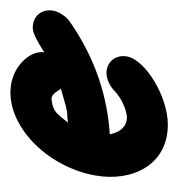

<svg xmlns="http://www.w3.org/2000/svg" viewBox="-7 -332 341 367"><g transform="rotate(-90 163.5 -148.5)"><path d="M11.5 -136.4C-0.9 -66.2 31.6 1.8 108.9 1.8C162.3 1.8 232.8 -40.8 239.1 -76.4C242.9 -98.2 228.7 -115.5 206.9 -115.5C196.9 -115.5 182.1 -109.1 174.3 -100.9C157 -84.1 132.2 -76.4 122.7 -76.4C107.4 -76.4 94.8 -86.4 90.3 -109.1C158.4 -113.6 233.2 -134.6 306.7 -186.4C316 -192.7 324.9 -207.3 326.6 -217.3C330.5 -239.1 316.3 -256.4 294.4 -256.4C285.7 -256.4 273.5 -251.4 247 -234.5C251.5 -260.4 219.8 -299.1 170.2 -299.1C99.3 -299.1 27 -224.6 11.5 -136.4ZM177.7 -202.7C119.8 -185.6 138.6 -192.7 112.6 -189.1C129.4 -209 131.2 -217.2 157.2 -220.6C169.2 -220.6 173.4 -206 177.7 -202.7Z"/></g></svg>

Font: TudorRose
Style: Oblique
Weight: 500
Italic angle: 10°
Version: Version 001.000